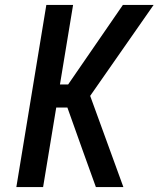

<svg xmlns="http://www.w3.org/2000/svg" viewBox="-20 -755 640 775"><path d="M46 0 167 -735H275L222 -414H255L476 -735H600L344 -368L478 0H367L314 -147L252 -321H207L154 0Z"/></svg>

Font: Iosevka Curly SmBdEx
Style: Italic
Weight: 600
Width: 7
Italic angle: -9°
Monospace: yes
Designer: Belleve Invis
Foundry: Belleve Invis
Version: Version 11.1.0; ttfautohint (v1.8.3)